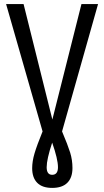

<svg xmlns="http://www.w3.org/2000/svg" viewBox="-20 -708 509 938"><path d="M459 -688 283.2 -65.9Q311.5 1 322.8 37.4Q334 73.7 334 112.8Q334 159.7 309.1 184.8Q284.2 210 234.9 210Q186.5 210 161.9 185.1Q137.2 160.2 137.2 113.8Q137.2 80.1 148.7 41.3Q160.2 2.4 188 -65.9L9.8 -688H95.2L235.8 -124L377.9 -688ZM263.2 108.9Q263.2 69.8 234.9 -11.2Q208 70.3 208 108.9Q208 146 234.9 146Q263.2 146 263.2 108.9Z"/></svg>

Font: Fira Sans Compressed Book
Style: Regular
Weight: 350
Width: 1
Designer: Carrois Corporate & Edenspiekermann AG
Foundry: Carrois Corporate GbR & Edenspiekermann AG
Version: Version 4.203;PS 004.203;hotconv 1.0.88;makeotf.lib2.5.64775